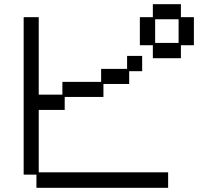

<svg xmlns="http://www.w3.org/2000/svg" viewBox="-20 -869 1040 917"><path d="M648 -787H710V-849H844V-787H906V-653H844V-591H710V-653H648ZM93 -787H165V-417H278V-478H463V-540H587V-602H659V-529H597V-468H474V-406H289V-344H165V-46H783V28H154V-35H93ZM833 -664V-777H721V-664Z"/></svg>

Font: DotGothic16
Style: Regular
Weight: 400
Designer: Fontworks Inc.
Foundry: Fontworks Inc.
Version: Version 1.100